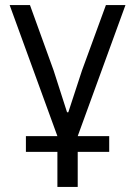

<svg xmlns="http://www.w3.org/2000/svg" viewBox="-20 -536 532 756"><path d="M206 62V200H286V62H410V0H286L474 -516H397L303 -259L249 -94H244L191 -259L98 -516H18L206 0H82V62Z"/></svg>

Font: Braiins Sans
Style: Regular
Weight: 400
Designer: Mike Abbink, Paul van der Laan, Pieter van Rosmalen, Jiri Chlebus, Lubos Buracinsky
Foundry: Bold Monday, Sudetype
Version: Version 1.000;hotconv 1.0.109;makeotfexe 2.5.65596